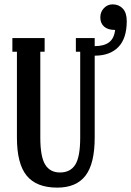

<svg xmlns="http://www.w3.org/2000/svg" viewBox="-20 -856 605 886"><path d="M500 -835.9Q527.8 -835.9 546.4 -816.7Q564.9 -797.4 564.9 -758.8Q564.9 -678.7 526.1 -638.9Q487.3 -599.1 417 -599.1V-221.2Q417 -100.6 374.5 -45.4Q332 9.8 244.1 9.8Q148.4 9.8 103.3 -45.2Q58.1 -100.1 58.1 -221.2V-617.2H37.1V-680.2H186V-617.2H166V-221.2Q166 -132.8 188.5 -96.4Q210.9 -60.1 256.8 -60.1Q304.7 -60.1 327.4 -96.2Q350.1 -132.3 350.1 -221.2V-617.2H330.1V-680.2H417V-643.1Q460 -643.1 483.4 -660.9Q506.8 -678.7 511.2 -717.8Q477.5 -717.8 460.2 -733.4Q442.9 -749 442.9 -775.9Q442.9 -800.8 459.5 -818.4Q476.1 -835.9 500 -835.9Z"/></svg>

Font: Margherita Bold
Style: Regular
Weight: 700
Designer: James Puckett
Foundry: Dunwich Type Founders
Version: Version 1.008;hotconv 1.0.109;makeotfexe 2.5.65596